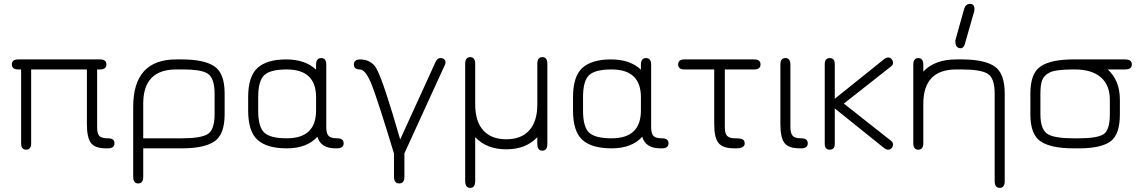

<svg xmlns="http://www.w3.org/2000/svg" viewBox="-20 -751 5783 972"><path d="M419.9 -399.4H137.7V-26.4Q137.7 6.8 112.3 6.8Q86.9 6.8 86.9 -26.4V-399.4H72.3Q40 -399.4 40 -424.8Q40 -450.2 72.3 -450.2H486.3Q518.6 -450.2 518.6 -424.8Q518.6 -399.4 486.3 -399.4H471.7V-106.4Q471.7 -75.2 482.9 -63Q494.1 -50.8 526.9 -50.8Q559.6 -50.8 559.6 -25.4Q559.6 0 525.4 0H517.6Q460.9 0 440.4 -27.3Q419.9 -54.7 419.9 -123Z M1066.4 -277.3Q1066.4 -359.4 1027.3 -380.9Q993.2 -399.4 909.2 -399.4Q905.3 -399.4 900.4 -399.4H872.1Q705.1 -399.4 705.1 -226.6V-50.8H901.4Q997.1 -50.8 1031.7 -72.3Q1066.4 -93.8 1066.4 -172.9ZM872.1 -450.2H900.4Q1012.7 -450.2 1064.9 -415.5Q1117.2 -380.9 1117.2 -278.3V-171.9Q1117.2 -69.3 1064.9 -34.7Q1012.7 0 901.4 0H705.1V143.6Q705.1 177.7 679.7 177.7Q654.3 177.7 654.3 143.6V-210Q654.3 -450.2 872.1 -450.2Z M1678.7 0Q1603.5 0 1586.9 -58.6Q1533.2 0 1432.1 0Q1331.1 0 1283.7 -43Q1236.3 -85.9 1236.3 -191.4V-258.8Q1236.3 -364.3 1283.7 -407.2Q1331.1 -450.2 1428.2 -450.2Q1525.4 -450.2 1580.1 -398.4V-422.9Q1580.1 -457 1606 -457Q1631.8 -457 1631.8 -423.8V-107.4Q1631.8 -76.2 1643.1 -63.5Q1654.3 -50.8 1687 -50.8Q1719.7 -50.8 1719.7 -25.4Q1719.7 0 1685.5 0ZM1431.6 -399.4Q1348.6 -399.4 1317.9 -370.6Q1287.1 -341.8 1287.1 -258.8V-191.4Q1287.1 -108.4 1317.9 -79.6Q1348.6 -50.8 1431.6 -50.8Q1580.1 -50.8 1580.1 -191.4V-258.8Q1580.1 -399.4 1431.6 -399.4Z M1803.7 -450.2Q1862.3 -449.2 1887.7 -400.4Q1922.9 -334 2005.9 -44.9L2184.6 -436.5Q2194.3 -457 2208 -457Q2235.4 -457 2235.4 -434.6Q2235.4 -429.7 2232.4 -422.9L2027.3 25.4V143.6Q2027.3 177.7 2001 177.7Q1974.6 177.7 1974.6 143.6V26.4Q1895.5 -234.4 1863.8 -316.9Q1832 -399.4 1801.8 -399.4Q1771.5 -399.4 1771.5 -424.8Q1771.5 -450.2 1803.7 -450.2Z M2700.2 -222.7V-427.7Q2700.2 -461.9 2725.6 -461.9Q2751 -461.9 2751 -427.7V-23.4Q2751 11.7 2725.6 11.7Q2700.2 11.7 2700.2 -23.4V-56.6Q2642.6 4.9 2543 4.9Q2443.4 4.9 2385.7 -56.6V165Q2385.7 200.2 2360.4 200.2Q2335 200.2 2335 165V-427.7Q2335 -461.9 2360.4 -461.9Q2385.7 -461.9 2385.7 -427.7V-222.7Q2385.7 -136.7 2426.3 -91.3Q2466.8 -45.9 2543 -45.9Q2619.1 -45.9 2659.7 -91.3Q2700.2 -136.7 2700.2 -222.7Z M3323.2 0Q3248 0 3231.4 -58.6Q3177.7 0 3076.7 0Q2975.6 0 2928.2 -43Q2880.9 -85.9 2880.9 -191.4V-258.8Q2880.9 -364.3 2928.2 -407.2Q2975.6 -450.2 3072.8 -450.2Q3169.9 -450.2 3224.6 -398.4V-422.9Q3224.6 -457 3250.5 -457Q3276.4 -457 3276.4 -423.8V-107.4Q3276.4 -76.2 3287.6 -63.5Q3298.8 -50.8 3331.5 -50.8Q3364.3 -50.8 3364.3 -25.4Q3364.3 0 3330.1 0ZM3076.2 -399.4Q2993.2 -399.4 2962.4 -370.6Q2931.6 -341.8 2931.6 -258.8V-191.4Q2931.6 -108.4 2962.4 -79.6Q2993.2 -50.8 3076.2 -50.8Q3224.6 -50.8 3224.6 -191.4V-258.8Q3224.6 -399.4 3076.2 -399.4Z M3649.4 -106.4Q3649.4 -75.2 3661.1 -63Q3672.9 -50.8 3701.2 -50.8Q3729.5 -50.8 3739.7 -45.4Q3750 -40 3750 -24.4Q3750 0 3706.1 0H3698.2Q3638.7 0 3617.2 -27.3Q3595.7 -54.7 3595.7 -123V-399.4H3445.3Q3413.1 -399.4 3413.1 -424.8Q3413.1 -450.2 3445.3 -450.2H3797.9Q3830.1 -450.2 3830.1 -424.8Q3830.1 -399.4 3797.9 -399.4H3649.4Z M4035.2 0H4028.3Q3971.7 0 3951.2 -27.3Q3930.7 -54.7 3930.7 -123V-423.8Q3930.7 -457 3956.1 -457Q3981.4 -457 3981.4 -423.8V-107.4Q3981.4 -76.2 3993.2 -63.5Q4002.9 -50.8 4036.1 -50.8Q4069.3 -50.8 4069.3 -25.4Q4069.3 0 4035.2 0Z M4487.3 -41Q4501 -31.2 4501 -20.5Q4501 -9.8 4494.1 -1.5Q4487.3 6.8 4476.6 6.8Q4465.8 6.8 4455.1 -2L4206.1 -202.1V-23.4Q4206.1 6.8 4180.7 6.8Q4155.3 6.8 4155.3 -23.4V-425.8Q4155.3 -457 4180.7 -457Q4206.1 -457 4206.1 -425.8V-251L4454.1 -450.2Q4465.8 -460 4476.6 -460Q4487.3 -460 4494.1 -451.2Q4501 -442.4 4501 -431.6Q4501 -420.9 4486.3 -411.1L4252 -226.6Z M4843.8 -506.8Q4816.4 -506.8 4816.4 -542Q4816.4 -547.9 4818.4 -553.7L4861.3 -707Q4869.1 -731.4 4891.1 -731.4Q4913.1 -731.4 4913.1 -705.1Q4913.1 -698.2 4912.1 -694.3L4868.2 -541Q4861.3 -506.8 4843.8 -506.8ZM4821.3 -399.4Q4654.3 -399.4 4654.3 -225.6V-26.4Q4654.3 6.8 4628.9 6.8Q4603.5 6.8 4603.5 -26.4V-422.9Q4603.5 -457 4628.9 -457Q4654.3 -457 4654.3 -421.9V-388.7Q4711.9 -450.2 4821.3 -450.2H4849.6Q4961.9 -450.2 5014.2 -415.5Q5066.4 -380.9 5066.4 -277.3V166Q5066.4 200.2 5041 200.2Q5015.6 200.2 5015.6 166V-276.4Q5015.6 -355.5 4980.5 -377.4Q4945.3 -399.4 4849.6 -399.4Z M5675.8 -450.2Q5710 -450.2 5710 -424.8Q5710 -399.4 5675.8 -399.4H5587.9Q5649.4 -343.8 5649.4 -246.1V-171.9Q5649.4 -68.4 5600.6 -34.2Q5551.8 0 5442.4 0H5414.1Q5301.8 0 5249 -34.7Q5196.3 -69.3 5196.3 -171.9V-278.3Q5196.3 -380.9 5249 -415.5Q5301.8 -450.2 5414.1 -450.2ZM5414.1 -399.4Q5323.2 -399.4 5293.5 -383.8Q5263.7 -368.2 5255.4 -343.8Q5247.1 -319.3 5247.1 -277.3V-172.9Q5247.1 -91.8 5287.1 -70.3Q5323.2 -50.8 5414.1 -50.8H5442.4Q5535.2 -50.8 5566.9 -71.8Q5598.6 -92.8 5598.6 -172.9V-246.1Q5598.6 -320.3 5552.7 -359.9Q5506.8 -399.4 5420.9 -399.4Z"/></svg>

Font: Jura
Style: Book
Weight: 400
Version: Version 2.5